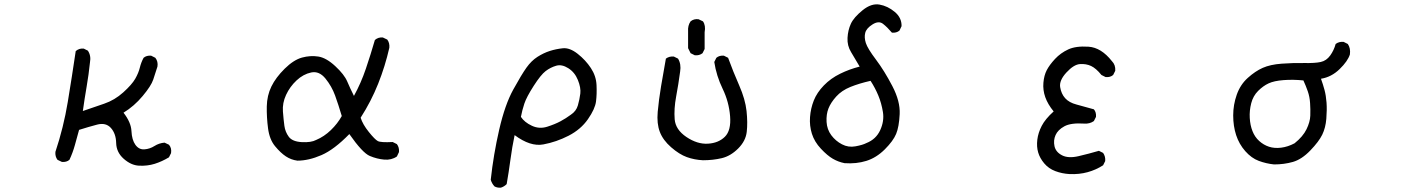

<svg xmlns="http://www.w3.org/2000/svg" viewBox="-20 -745 6540 895"><path d="M627.9 27.3Q590.8 25.4 556.6 -4.9Q522.5 -35.2 521.5 -78.6Q520.5 -122.1 497.1 -148.4Q473.6 -174.8 432.6 -164.1Q391.6 -153.3 348.6 -139.6Q338.9 -104.5 329.1 -68.8Q319.3 -33.2 303.7 0Q290 11.7 268.6 9.8L248 0Q236.3 -15.6 238.3 -37.1Q276.4 -151.4 295.9 -269.5Q315.4 -387.7 333 -506.8Q348.6 -520.5 370.1 -518.6L389.6 -508.8Q405.3 -485.4 399.4 -454.1Q393.6 -397.5 383.8 -340.8Q374 -284.2 366.2 -227.5Q417 -245.1 465.8 -261.7Q514.6 -278.3 554.7 -314.5Q594.7 -350.6 610.4 -377.9Q626 -405.3 631.8 -429.7Q637.7 -454.1 649.4 -475.6Q663.1 -487.3 684.6 -485.4L704.1 -475.6Q717.8 -458 713.9 -434.6Q704.1 -403.3 694.3 -374Q684.6 -344.7 645 -297.4Q605.5 -250 555.7 -219.7Q590.8 -174.8 592.8 -133.8Q594.7 -92.8 611.3 -69.8Q627.9 -46.9 653.3 -48.8Q678.7 -50.8 700.2 -64.5Q721.7 -78.1 747.1 -80.1L767.6 -70.3Q781.2 -54.7 777.3 -31.2L767.6 -11.7Q735.4 7.8 701.2 18.6Q667 29.3 627.9 27.3Z M1366.2 3.9Q1336.9 0 1312.5 -16.1Q1288.1 -32.2 1262.2 -63.5Q1236.3 -94.7 1229.5 -146.5Q1222.7 -198.2 1223.6 -249Q1224.6 -299.8 1245.1 -341.8Q1265.6 -383.8 1307.1 -424.8Q1348.6 -465.8 1387.7 -476.6Q1426.8 -487.3 1463.9 -481.4Q1501 -475.6 1543 -436.5Q1585 -397.5 1598.6 -365.2Q1612.3 -333 1629.9 -297.9Q1663.1 -358.4 1685.5 -424.8Q1708 -491.2 1727.5 -558.6Q1743.2 -572.3 1764.6 -570.3L1785.2 -560.5Q1796.9 -544.9 1794.9 -522.5Q1775.4 -436.5 1742.7 -354.5Q1710 -272.5 1661.1 -196.3Q1670.9 -165 1699.2 -129.9Q1727.5 -94.7 1741.2 -87.4Q1754.9 -80.1 1810.5 -83L1830.1 -73.2Q1841.8 -57.6 1839.8 -36.1L1830.1 -15.6Q1804.7 2 1771 -1Q1737.3 -3.9 1703.6 -18.1Q1669.9 -32.2 1608.4 -120.1Q1538.1 -47.9 1478.5 -22Q1418.9 3.9 1366.2 3.9ZM1454.1 -92.8Q1491.2 -108.4 1522.5 -138.7Q1553.7 -168.9 1573.2 -204.1Q1557.6 -256.8 1542 -299.8Q1526.4 -342.8 1497.1 -378.9Q1467.8 -415 1430.7 -407.2Q1393.6 -399.4 1362.3 -370.1Q1331.1 -340.8 1313.5 -302.7Q1295.9 -264.6 1298.8 -225.6Q1301.8 -186.5 1305.7 -158.2Q1309.6 -129.9 1326.2 -107.4Q1342.8 -85 1386.7 -82.5Q1430.7 -80.1 1454.1 -92.8Z M2314.5 129.9Q2297.9 130.9 2285.2 124Q2272.5 110.4 2267.6 92.8Q2280.3 -24.4 2307.1 -141.1Q2334 -257.8 2372.6 -327.6Q2411.1 -397.5 2434.1 -429.7Q2457 -461.9 2485.4 -480Q2513.7 -498 2542.5 -507.3Q2571.3 -516.6 2603.5 -520Q2635.7 -523.4 2672.9 -494.1Q2710 -464.8 2734.4 -427.7Q2758.8 -390.6 2760.7 -348.6Q2762.7 -306.6 2758.3 -272Q2753.9 -237.3 2720.7 -189.5Q2687.5 -141.6 2630.4 -112.3Q2573.2 -83 2512.7 -71.8Q2452.1 -60.5 2378.9 -115.2Q2367.2 -59.6 2359.4 -1Q2351.6 57.6 2341.8 113.3Q2330.1 125 2314.5 129.9ZM2640.6 -210Q2666 -226.6 2673.8 -253.9Q2681.6 -281.2 2685.1 -308.6Q2688.5 -335.9 2673.8 -372.1Q2659.2 -408.2 2628.9 -427.2Q2598.6 -446.3 2572.3 -438.5Q2545.9 -430.7 2523.4 -413.6Q2501 -396.5 2467.8 -344.7Q2434.6 -293 2424.3 -262.2Q2414.1 -231.4 2408.2 -200.2Q2424.8 -174.8 2459.5 -158.7Q2494.1 -142.6 2530.8 -154.3Q2567.4 -166 2592.8 -179.7Q2618.2 -193.4 2640.6 -210Z M3256.8 2Q3216.8 0 3181.6 -12.7Q3146.5 -25.4 3108.4 -58.6Q3070.3 -91.8 3055.7 -130.4Q3041 -168.9 3045.9 -223.6Q3050.8 -278.3 3061.5 -342.8Q3072.3 -407.2 3084 -471.7Q3099.6 -483.4 3121.1 -481.4L3140.6 -471.7Q3156.2 -446.3 3150.4 -411.1Q3142.6 -352.5 3131.8 -294.9Q3121.1 -237.3 3125 -189Q3128.9 -140.6 3179.7 -106.4Q3230.5 -72.3 3279.8 -75.2Q3329.1 -78.1 3358.9 -107.4Q3388.7 -136.7 3383.3 -203.6Q3377.9 -270.5 3348.6 -331.1Q3319.3 -391.6 3309.6 -456.1L3319.3 -475.6Q3333 -487.3 3354.5 -485.4L3374 -475.6Q3397.5 -411.1 3425.8 -346.7Q3454.1 -282.2 3460 -227.5Q3465.8 -172.9 3460.9 -130.4Q3456.1 -87.9 3420.9 -52.7Q3385.7 -17.6 3344.7 -7.8Q3303.7 2 3256.8 2ZM3218.8 -487.3 3199.2 -497.1 3187.5 -520.5V-598.6Q3185.5 -626 3199.2 -645.5Q3214.8 -658.2 3236.3 -655.3L3256.8 -645.5Q3270.5 -626 3264.6 -594.7V-516.6L3254.9 -497.1Q3240.2 -485.4 3218.8 -487.3Z M3917 15.6Q3887.7 9.8 3862.3 -4.9Q3836.9 -19.5 3806.6 -51.8Q3776.4 -84 3764.6 -121.6Q3752.9 -159.2 3755.9 -199.2Q3758.8 -239.3 3773.4 -276.4Q3788.1 -313.5 3820.3 -346.7Q3852.5 -379.9 3896.5 -401.4Q3940.4 -422.9 3987.3 -434.6Q3965.8 -471.7 3947.3 -502Q3928.7 -532.2 3930.7 -568.4Q3932.6 -604.5 3946.3 -634.3Q3960 -664.1 4001 -697.3Q4042 -730.5 4080.1 -723.6Q4118.2 -716.8 4150.9 -689.5Q4183.6 -662.1 4182.6 -623L4172.9 -602.5Q4159.2 -590.8 4137.7 -592.8Q4116.2 -618.2 4096.2 -633.8Q4076.2 -649.4 4047.4 -631.3Q4018.6 -613.3 4013.2 -591.8Q4007.8 -570.3 4016.1 -544.4Q4024.4 -518.6 4063.5 -466.8Q4102.5 -415 4139.6 -343.8Q4176.8 -272.5 4173.8 -212.9Q4170.9 -153.3 4157.2 -120.6Q4143.6 -87.9 4104.5 -48.8Q4065.4 -9.8 4018.6 4.9Q3971.7 19.5 3917 15.6ZM4018.6 -78.1Q4063.5 -95.7 4083 -138.2Q4102.5 -180.7 4095.7 -222.7Q4088.9 -264.6 4074.2 -299.8Q4059.6 -335 4038.1 -368.2Q3985.4 -356.4 3944.3 -339.8Q3903.3 -323.2 3877.9 -294.9Q3852.5 -266.6 3841.8 -239.3Q3831.1 -211.9 3833 -176.8Q3835 -141.6 3855 -114.7Q3875 -87.9 3904.8 -72.3Q3934.6 -56.6 3968.3 -63Q4002 -69.3 4018.6 -78.1Z M4965.8 66.4Q4930.7 64.5 4899.4 52.7Q4868.2 41 4847.7 16.6Q4827.1 -7.8 4819.3 -34.7Q4811.5 -61.5 4815.4 -93.8Q4819.3 -126 4835.9 -158.2Q4852.5 -190.4 4891.6 -225.6Q4864.3 -258.8 4852.5 -292Q4840.8 -325.2 4843.8 -359.4Q4846.7 -393.6 4859.4 -418Q4872.1 -442.4 4897.9 -470.2Q4923.8 -498 4959.5 -514.6Q4995.1 -531.2 5054.2 -527.3Q5113.3 -523.4 5163.1 -460Q5180.7 -442.4 5178.7 -415L5168.9 -395.5Q5155.3 -383.8 5133.8 -385.7L5114.3 -395.5Q5088.9 -426.8 5065.9 -437.5Q5043 -448.2 5014.2 -446.3Q4985.4 -444.3 4951.2 -407.2Q4917 -370.1 4921.9 -338.9Q4926.8 -307.6 4945.3 -287.1Q4963.9 -266.6 4998 -257.8Q5032.2 -249 5079.1 -235.4Q5090.8 -221.7 5088.9 -200.2L5079.1 -180.7Q5059.6 -167 5034.2 -168.9Q4971.7 -172.9 4941.4 -156.2Q4911.1 -139.6 4900.4 -115.2Q4889.6 -90.8 4895.5 -63.5Q4901.4 -36.1 4930.7 -21Q4960 -5.9 5007.8 -17.1Q5055.7 -28.3 5102.5 -42L5122.1 -32.2Q5133.8 -15.6 5131.8 5.9L5122.1 25.4Q5088.9 46.9 5049.8 57.6Q5010.7 68.4 4965.8 66.4Z M5918.9 21.5Q5881.8 17.6 5847.7 4.9Q5813.5 -7.8 5784.7 -40.5Q5755.9 -73.2 5742.2 -115.2Q5728.5 -157.2 5728.5 -207Q5728.5 -256.8 5745.1 -303.7Q5761.7 -350.6 5796.4 -381.8Q5831.1 -413.1 5866.2 -428.7Q5901.4 -444.3 5954.6 -448.2Q6007.8 -452.1 6059.1 -451.2Q6110.4 -450.2 6136.7 -456.1Q6163.1 -461.9 6180.7 -486.3Q6198.2 -510.7 6206.1 -540Q6221.7 -551.8 6243.2 -549.8L6262.7 -540Q6276.4 -520.5 6272.5 -491.2Q6262.7 -460 6224.6 -422.9Q6186.5 -385.7 6137.7 -377.9Q6147.5 -350.6 6154.3 -325.2Q6161.1 -299.8 6163.6 -266.6Q6166 -233.4 6162.6 -191.4Q6159.2 -149.4 6143.6 -117.2Q6127.9 -85 6087.9 -43.5Q6047.9 -2 6006.8 9.8Q5965.8 21.5 5918.9 21.5ZM6014.6 -77.1Q6053.7 -108.4 6070.3 -142.6Q6086.9 -176.8 6087.9 -206.1Q6088.9 -235.4 6086.9 -264.6Q6085 -293.9 6076.2 -319.3Q6067.4 -344.7 6055.7 -370.1Q6007.8 -375 5963.4 -371.6Q5918.9 -368.2 5893.6 -356.4Q5868.2 -344.7 5844.7 -321.3Q5821.3 -297.9 5812.5 -263.7Q5803.7 -229.5 5805.7 -195.3Q5807.6 -161.1 5818.4 -133.8Q5829.1 -106.4 5849.6 -87.9Q5870.1 -69.3 5895.5 -61Q5920.9 -52.7 5952.1 -56.6Q5983.4 -60.5 6014.6 -77.1Z"/></svg>

Font: JasonHandwriting2
Style: Regular
Weight: 400
Version: Version 1.05.10